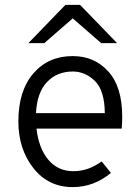

<svg xmlns="http://www.w3.org/2000/svg" viewBox="-20 -752 569 784"><path d="M393 -576 277 -677 161 -576H96L247 -732H307L458 -576ZM277 12Q177 12 116 -66Q55 -144 55 -256Q55 -381 116 -452Q177 -523 277 -523Q365 -523 422 -460.5Q479 -398 479 -276Q479 -249 477 -227H129Q138 -147 177 -100Q216 -53 280 -53Q341 -53 395 -93L433 -46Q363 12 277 12ZM127 -290H408Q407 -383 367.5 -421.5Q328 -460 277 -460Q213 -460 172 -417Q131 -374 127 -290Z"/></svg>

Font: Overpass Light
Style: Regular
Weight: 300
Designer: Delve Withrington, Thomas Jockin
Foundry: Delve Fonts
Version: Version 3.000;DELV;Overpass